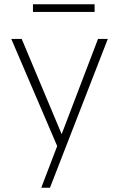

<svg xmlns="http://www.w3.org/2000/svg" viewBox="-20 -683 560 903"><path d="M82 -500H33L249 4L174 200H215L487 -500H441L270 -52ZM425 -663H135V-627H425Z"/></svg>

Font: Perun ExtraLight
Style: Regular
Weight: 200
Foundry: Copyright (c) Stefan Peev, Context Ltd, 2016
Version: Version 1.089